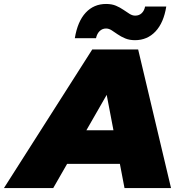

<svg xmlns="http://www.w3.org/2000/svg" viewBox="-94 -950 920 970"><path d="M-74 0 372 -700H604L770 0H535L422 -591H514L175 0ZM132 -122 226 -292H548L574 -122ZM588 -747Q560 -747 538.5 -756Q517 -765 500.5 -776.5Q484 -788 470 -797Q456 -806 442 -806Q423 -806 409.5 -793Q396 -780 391 -757H284Q298 -842 339 -886Q380 -930 442 -930Q471 -930 492 -921Q513 -912 529.5 -900.5Q546 -889 560.5 -880Q575 -871 589 -871Q609 -871 622 -883.5Q635 -896 639 -917H746Q733 -835 691.5 -791Q650 -747 588 -747Z"/></svg>

Font: Montserrat Thin Black
Style: Italic
Weight: 900
Italic angle: -11.3°
Version: Version 9.000